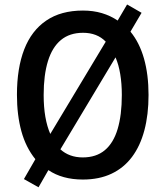

<svg xmlns="http://www.w3.org/2000/svg" viewBox="-20 -771 719 835"><path d="M626 -357.9Q626 -272.5 607.9 -204.3Q589.8 -136.2 554.2 -88.6Q518.6 -41 465.1 -15.6Q411.6 9.8 340.3 9.8Q295.4 9.8 258.1 -0.5Q220.7 -10.7 190.4 -31.2L147.5 43.5L84 7.8L133.8 -78.6Q92.3 -129.9 73 -200.2Q53.7 -270.5 53.7 -358.9Q53.7 -474.6 85.4 -556.4Q117.2 -638.2 181.2 -681.6Q245.1 -725.1 340.8 -725.1Q385.3 -725.1 423.1 -713.9Q460.9 -702.6 491.7 -681.6L532.7 -751.5L595.7 -715.3L547.4 -633.3Q586.4 -585.9 606.2 -516.4Q626 -446.8 626 -357.9ZM509.8 -357.9Q509.8 -407.2 502.9 -448.7Q496.1 -490.2 482.4 -521.5L242.7 -121.6Q261.2 -104.5 285.6 -95.5Q310.1 -86.4 339.8 -86.4Q398.4 -86.4 436 -117.9Q473.6 -149.4 491.7 -210.2Q509.8 -271 509.8 -357.9ZM169.9 -357.9Q169.9 -305.7 177.2 -263.2Q184.6 -220.7 198.7 -188.5L439.9 -589.8Q420.9 -609.4 396.2 -618.9Q371.6 -628.4 341.3 -628.4Q282.7 -628.4 244.9 -596.9Q207 -565.4 188.5 -505.1Q169.9 -444.8 169.9 -357.9Z"/></svg>

Font: Open Sans SemiCondensed SemiBold
Style: Regular
Weight: 600
Width: 4
Designer: Monotype Design Team
Foundry: Monotype Imaging Inc.
Version: Version 3.000